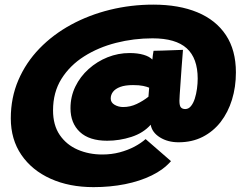

<svg xmlns="http://www.w3.org/2000/svg" viewBox="-20 -768 1014 809"><path d="M374 20.5Q272 20.5 193.5 -14.8Q115 -50 70.2 -115.2Q25.5 -180.5 25.5 -269.5Q25.5 -356.5 57.5 -430.8Q89.5 -505 146.5 -563.8Q203.5 -622.5 279.2 -663.8Q355 -705 443.5 -726.8Q532 -748.5 626 -748.5Q734 -748.5 812 -716Q890 -683.5 932 -620Q974 -556.5 974 -463Q974 -401.5 957.5 -348Q941 -294.5 909.8 -254.2Q878.5 -214 833.8 -191.2Q789 -168.5 732.5 -168.5Q687 -168.5 653.8 -189.2Q620.5 -210 615 -242.5Q584 -207.5 533.8 -191.2Q483.5 -175 431.5 -175Q356 -175 316.5 -212Q277 -249 277 -312Q277 -361 297.5 -403.2Q318 -445.5 353.5 -477.2Q389 -509 433.5 -526.8Q478 -544.5 526 -544.5Q560 -544.5 584.8 -537.2Q609.5 -530 622 -517Q622.5 -525 624.2 -537Q626 -549 627 -554Q638.5 -554 662 -554.8Q685.5 -555.5 710.5 -556.5Q735.5 -557.5 751 -558Q748 -523.5 745.5 -487.8Q743 -452 740.8 -420.8Q738.5 -389.5 737.2 -368.8Q736 -348 736 -343.5Q736 -322 742.5 -315.2Q749 -308.5 760.5 -308.5Q774.5 -308.5 784.5 -320.8Q794.5 -333 800.8 -352.5Q807 -372 810 -394.2Q813 -416.5 813 -436.5Q813 -522.5 766.8 -564.5Q720.5 -606.5 622.5 -606.5Q544 -606.5 469.2 -587.5Q394.5 -568.5 334.5 -530.5Q274.5 -492.5 239 -435.8Q203.5 -379 203.5 -303Q203.5 -240.5 231.8 -199.2Q260 -158 307.2 -137.5Q354.5 -117 411 -117Q450 -117 484.5 -126.2Q519 -135.5 546.8 -150.2Q574.5 -165 593.5 -182L700.5 -89Q669 -53 619.2 -28.8Q569.5 -4.5 507 8Q444.5 20.5 374 20.5ZM499 -317Q529 -317 556.2 -330Q583.5 -343 605.5 -360.5L608.5 -398.5Q599.5 -402.5 583.2 -406Q567 -409.5 540.5 -409.5Q507.5 -409.5 486.8 -401.8Q466 -394 456.2 -381.2Q446.5 -368.5 446.5 -353Q446.5 -336 462.8 -326.5Q479 -317 499 -317Z"/></svg>

Font: Grandstander Thin Black
Style: Italic
Weight: 900
Italic angle: -15°
Version: Version 1.200